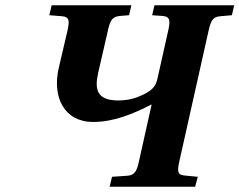

<svg xmlns="http://www.w3.org/2000/svg" viewBox="-20 -712 913 732"><path d="M168 -654 218 -650C246 -647 245 -630 237 -594L204 -453C178 -340 226 -247 335 -247C414 -247 488 -278 556 -313H558L510 -98C502 -62 495 -44 466 -42L407 -38L398 0H724L734 -38L683 -43C655 -45 656 -62 664 -98L775 -594C783 -630 790 -648 819 -650L864 -654L873 -692H569L560 -654L602 -651C630 -648 629 -630 621 -594L580 -411C573 -382 560 -364 507 -343C483 -333 456 -329 431 -329C350 -329 340 -370 354 -433L391 -594C399 -630 406 -648 435 -651L472 -654L481 -692H177Z"/></svg>

Font: Heuristica
Style: Bold Italic
Weight: 700
Italic angle: -13°
Version: Version 1.0.1